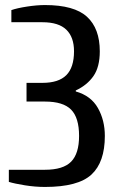

<svg xmlns="http://www.w3.org/2000/svg" viewBox="-20 -730 473 760"><path d="M158 10Q119 10 78.5 3.5Q38 -3 15 -10V-58H158Q230 -58 261.5 -90Q293 -122 293 -192Q293 -264 261.5 -296Q230 -328 158 -328H85V-402H148Q212 -402 242.5 -432.5Q273 -463 273 -527Q273 -583 242.5 -612.5Q212 -642 148 -642H25V-690Q48 -698 87 -704Q126 -710 158 -710Q274 -710 324.5 -663.5Q375 -617 375 -527Q375 -465 350 -429Q325 -393 280 -372V-368Q340 -351 367.5 -302.5Q395 -254 395 -192Q395 -88 342 -39Q289 10 158 10Z"/></svg>

Font: Cuprum Medium
Style: Regular
Weight: 500
Designer: Jovanny Lemonad
Foundry: Jovanny Lemonad
Version: Version 3.000